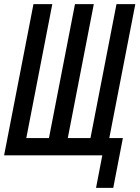

<svg xmlns="http://www.w3.org/2000/svg" viewBox="-33 -749 673 926"><path d="M460.4 0H-13.2L128.4 -729H219.2L93.8 -83H203.1L328.6 -729H419.4L293.9 -83H403.3L528.8 -729H619.6L494.1 -83H559.6L513.2 157.2H430.2Z"/></svg>

Font: Hack
Style: Italic
Weight: 400
Italic angle: -11°
Monospace: yes
Designer: Christopher Simpkins
Foundry: Christopher Simpkins
Version: Version 2.019; ttfautohint (v1.4.1) -l 4 -r 80 -G 350 -x 0 -